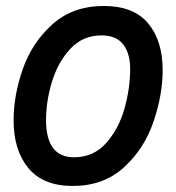

<svg xmlns="http://www.w3.org/2000/svg" viewBox="-20 -606 584 636"><path d="M518.8 -373.8Q518.8 -291.2 488.1 -201.9Q457.5 -112.5 390 -51.2Q322.5 10 221.2 10Q122.5 10 73.8 -49.4Q25 -108.8 25 -207.5Q25 -290 55.6 -377.5Q86.2 -465 153.8 -525.6Q221.2 -586.2 323.8 -586.2Q422.5 -586.2 470.6 -528.8Q518.8 -471.2 518.8 -373.8ZM411.2 -377.5Q411.2 -428.8 388.1 -458.8Q365 -488.8 316.2 -488.8Q253.8 -488.8 212.5 -443.8Q171.2 -398.8 151.9 -334.4Q132.5 -270 132.5 -208.8Q132.5 -85 225 -85Q290 -85 331.9 -132.5Q373.8 -180 392.5 -246.9Q411.2 -313.8 411.2 -377.5Z"/></svg>

Font: Cambay
Style: Bold Italic
Weight: 700
Italic angle: -11°
Designer: Pooja Saxena
Foundry: Pooja Saxena
Version: Version 1.006;PS 001.006;hotconv 1.0.70;makeotf.lib2.5.58329